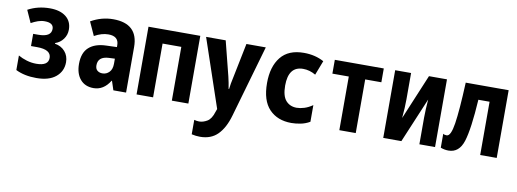

<svg xmlns="http://www.w3.org/2000/svg" viewBox="-63 -923 4125 1533"><g transform="rotate(10 2000.0 -157.0)"><path d="M441 -155Q441 -206 410.5 -241.5Q380 -277 328 -286V-291Q368 -304 393 -338Q418 -372 418 -415Q418 -482 370.5 -519.5Q323 -557 240 -557Q143 -557 63 -514L108 -414Q135 -429 162 -438.5Q189 -448 217 -448Q289 -448 289 -398Q289 -333 184 -333H143V-234H192Q306 -234 306 -166Q306 -102 208 -102Q169 -102 130.5 -113.5Q92 -125 61 -143V-25Q131 10 228 10Q331 10 386 -36Q441 -82 441 -155Z M684 -174Q684 -245 772 -249L820 -251V-210Q820 -165 797 -141.5Q774 -118 742 -118Q717 -118 700.5 -131.5Q684 -145 684 -174ZM825 -73H828L852 0H955V-369Q955 -559 753 -559Q659 -559 573 -510L623 -400Q682 -433 736 -433Q820 -433 820 -360V-345L732 -342Q643 -339 594 -295Q545 -251 545 -161Q545 -82 584 -36Q623 10 692 10Q774 10 825 -73Z M1174 0V-436H1326V0H1460V-549H1040V0Z M1823 35 1991 -549H1834L1777 -268Q1771 -241 1766.5 -216.5Q1762 -192 1760 -171H1756Q1749 -218 1737 -268L1666 -549H1507L1694 3L1685 28Q1667 87 1634 106.5Q1601 126 1569 126Q1550 126 1529 120V237Q1563 245 1597 245Q1686 245 1740 190.5Q1794 136 1823 35Z M2445 -26V-161Q2410 -137 2377 -127Q2344 -117 2317 -117Q2262 -117 2229 -154.5Q2196 -192 2196 -276Q2196 -432 2315 -432Q2368 -432 2417 -403L2462 -520Q2391 -559 2299 -559Q2174 -559 2112 -481.5Q2050 -404 2050 -271Q2050 -129 2116.5 -59.5Q2183 10 2296 10Q2329 10 2369 2.5Q2409 -5 2445 -26Z M2817 0V-435H2948V-547H2551V-435H2684V0Z M3187 0 3340 -364Q3337 -325 3335 -288.5Q3333 -252 3333 -216V0H3460V-549H3314L3161 -183Q3165 -231 3167 -265Q3169 -299 3169 -336V-549H3040V0Z M3735 -432H3826V0H3960V-549H3612Q3602 -321 3585.5 -214.5Q3569 -108 3535 -108Q3517 -108 3506 -116V-3Q3537 9 3570 9Q3656 9 3688 -91Q3720 -191 3735 -432Z"/></g></svg>

Font: Noto Sans Mono UI Condensed ExtraBold
Style: Regular
Weight: 800
Width: 3
Designer: Monotype Design team
Foundry: Monotype Imaging Inc.
Version: 1.000